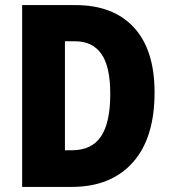

<svg xmlns="http://www.w3.org/2000/svg" viewBox="-20 -734 671 754"><path d="M587 -371Q587 -191 501 -95.5Q415 0 262 0H67V-714H276Q425 -714 506 -626Q587 -538 587 -371ZM413 -365Q413 -473 378 -522.5Q343 -572 274 -572H235V-144H263Q340 -144 376.5 -198Q413 -252 413 -365Z"/></svg>

Font: Noto Sans Bengali Condensed ExtraBold
Style: Regular
Weight: 800
Width: 3
Designer: Joana Ranito - Universal Thirst; Jelle Bosma - Monotype Design Team
Foundry: Universal Thirst ehf.
Version: Version 3.000; ttfautohint (v1.8.4.7-5d5b)